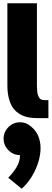

<svg xmlns="http://www.w3.org/2000/svg" viewBox="-20 -720 315 1170"><path d="M250 -110H275V0H210Q138 0 97.5 -26.5Q57 -53 41 -97.5Q25 -142 25 -196V-700H205V-196Q205 -181 207 -160.5Q209 -140 218.5 -125Q228 -110 250 -110ZM102 225Q61 225 31.5 195.5Q2 166 2 125Q2 84 31.5 54.5Q61 25 102 25Q140 25 168 50Q203 78 216.5 117.5Q230 157 226.5 201Q223 245 206.5 288.5Q190 332 165.5 368.5Q141 405 112 430L30 363Q56 338 79 302Q102 266 102 225Z"/></svg>

Font: Epunda Sans Black
Style: Regular
Weight: 900
Designer: Simon Atzbach
Foundry: typofactur
Version: Version 2.204; ttfautohint (v1.8.4.7-5d5b)